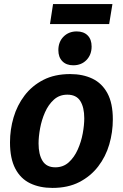

<svg xmlns="http://www.w3.org/2000/svg" viewBox="-20 -909 601 941"><path d="M237 12Q175 12 128 -10.5Q81 -33 55 -82.5Q29 -132 29 -211Q29 -274 46.5 -333.5Q64 -393 100.5 -441Q137 -489 192.5 -517.5Q248 -546 324 -546Q386 -546 433 -523.5Q480 -501 506.5 -452Q533 -403 533 -324Q533 -261 515.5 -201Q498 -141 461 -93Q424 -45 368.5 -16.5Q313 12 237 12ZM251 -89Q290 -89 317 -113.5Q344 -138 361 -176Q378 -214 385.5 -255Q393 -296 393 -329Q393 -383 373.5 -414Q354 -445 310 -445Q271 -445 244 -420.5Q217 -396 200.5 -358.5Q184 -321 176.5 -280Q169 -239 169 -206Q169 -152 188.5 -120.5Q208 -89 251 -89ZM225 -791 240 -889H531L515 -791ZM339 -589Q305 -589 285.5 -609Q266 -629 266 -663Q266 -704 291.5 -729.5Q317 -755 356 -755Q390 -755 409.5 -735.5Q429 -716 429 -681Q429 -641 404 -615Q379 -589 339 -589Z"/></svg>

Font: Bitter Thin
Style: Bold Italic
Weight: 700
Italic angle: -9°
Version: Version 3.021